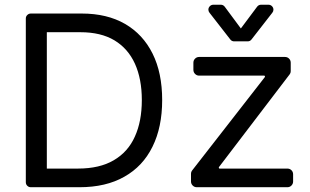

<svg xmlns="http://www.w3.org/2000/svg" viewBox="-20 -784 1300 804"><path d="M88.1 -21V-706.7Q88.1 -715.2 94.3 -721.2Q100.5 -727.3 109 -727.3H322.4Q428.3 -727.3 503.6 -683.9Q578.8 -640.3 619 -559.3Q659.1 -478.7 659.1 -365.1Q659.1 -251.4 618.6 -169.7Q578.1 -87.4 500.7 -44Q423.7 0 312.5 0H109Q100.5 0 94.3 -6Q88.1 -12.1 88.1 -21ZM306.8 -78.1Q397 -78.1 456.3 -112.9Q516 -147.7 544.7 -212Q573.9 -275.9 573.9 -365.1Q573.9 -453.1 545.1 -517Q516.3 -580.6 459.2 -615.1Q402.3 -649.1 316.8 -649.1H176.1V-78.1ZM779.8 -24.1V-56.8Q779.8 -64.3 784.1 -69.6L1088.8 -460.9Q1089.5 -461.6 1089.5 -462.7V-464.1Q1089.5 -465.6 1088.6 -466.4Q1087.7 -467.3 1086.3 -467.3H813.9Q804 -467.3 796.9 -474.4Q789.8 -481.5 789.8 -491.5V-521.3Q789.8 -531.6 796.9 -538.5Q804 -545.5 813.9 -545.5H1173.3Q1183.6 -545.5 1190.5 -538.5Q1197.4 -531.6 1197.4 -521.3V-485.8Q1197.4 -478.3 1193.2 -473L897 -84.5Q896.3 -83.8 896.3 -82.7V-81.3Q896.3 -79.9 897.2 -79Q898.1 -78.1 899.5 -78.1H1183.2Q1193.5 -78.1 1200.5 -71.2Q1207.4 -64.3 1207.4 -54V-24.1Q1207.4 -14.2 1200.5 -7.1Q1193.5 0 1183.2 0H804Q794 0 786.9 -7.1Q779.8 -14.2 779.8 -24.1ZM904.5 -764.2H873.6Q864.7 -764.2 858.7 -758Q852.6 -751.8 852.6 -743.6Q852.6 -736.5 857.2 -730.8L944.2 -619Q950.3 -610.8 960.6 -610.8H1017Q1027.3 -610.8 1033.4 -619L1120.4 -730.8Q1125 -736.5 1125 -743.6Q1125 -751.8 1119 -758Q1112.9 -764.2 1104 -764.2H1073.2Q1062.9 -764.2 1056.5 -755.7L988.6 -664.8L921.2 -755.7Q914.8 -764.2 904.5 -764.2Z"/></svg>

Font: DeltaSans
Style: Regular
Weight: 400
Designer: Rasmus Andersson
Foundry: rsms
Version: Version 3.012